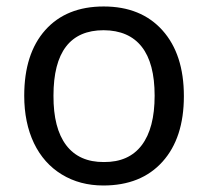

<svg xmlns="http://www.w3.org/2000/svg" viewBox="-20 -566 645 596"><path d="M146 -269Q145.5 -168 185.5 -115.2Q225.6 -62.5 302.7 -63Q379.9 -62.5 419.9 -115.2Q460 -168 460 -269Q460 -370.1 419.9 -420.9Q379.9 -471.7 301.8 -472.2Q146 -472.2 146 -269ZM300.8 9.8Q228 9.8 171.9 -24.4Q115.7 -58.6 85.4 -121.6Q55.2 -185.1 55.2 -269Q55.2 -399.4 120.6 -472.7Q186 -545.9 301.8 -545.9Q418 -545.9 484.4 -471.7Q550.8 -397.5 550.8 -267.6Q550.8 -137.7 484.4 -64Q418 9.8 300.8 9.8Z"/></svg>

Font: NotoSans
Style: Regular
Weight: 400
Designer: Monotype Design team
Foundry: Monotype Imaging Inc.
Version: Version 1.04